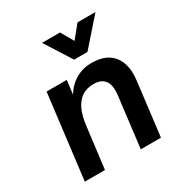

<svg xmlns="http://www.w3.org/2000/svg" viewBox="-170 -867 953 998"><g transform="rotate(-30 306.0 -368.0)"><path d="M53 0 115 -505H236L226 -422Q235 -438 250 -455Q265 -472 285.5 -486Q306 -500 332.5 -508.5Q359 -517 390 -517Q451 -517 488.5 -493Q526 -469 541.5 -424Q557 -379 549 -319L510 0H389L426 -303Q433 -362 412 -389.5Q391 -417 346 -417Q303 -417 274 -397Q245 -377 228 -339Q211 -301 205 -249L174 0ZM322 -577 221 -736H329L399 -614H335L434 -736H542L402 -577Z"/></g></svg>

Font: Inclusive Sans SemiBold
Style: Italic
Weight: 600
Italic angle: -7°
Designer: Olivia King
Foundry: Olivia King
Version: Version 2.004